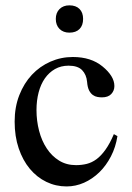

<svg xmlns="http://www.w3.org/2000/svg" viewBox="-20 -669 484 704"><path d="M410.6 -169.9Q404.3 -129.4 386.7 -95.5Q369.1 -61.5 344 -37.1Q318.8 -12.7 288.1 1Q257.3 14.6 224.1 14.6Q184.6 14.6 149.9 -2.2Q115.2 -19 89.4 -50Q63.5 -81.1 48.6 -125Q33.7 -168.9 33.7 -223.1Q33.7 -276.4 50.8 -320.1Q67.9 -363.8 96.9 -394.8Q126 -425.8 164.8 -442.9Q203.6 -460 247.1 -460Q314 -460 356 -425.3Q377 -408.2 388.2 -390.1Q399.4 -372.1 399.4 -353.5Q399.4 -336.4 387.9 -324.2Q376.5 -312 353.5 -312Q346.2 -312 337.4 -313.5Q328.6 -314.9 320.6 -320.6Q312.5 -326.2 306.6 -337.6Q300.8 -349.1 299.3 -369.1Q296.9 -395.5 281 -411.9Q265.1 -428.2 231.4 -428.2Q203.6 -428.2 181.6 -415.8Q159.7 -403.3 144.5 -381.6Q129.4 -359.9 121.6 -330.1Q113.8 -300.3 113.8 -265.6Q113.8 -226.1 123.3 -189.5Q132.8 -152.8 151.4 -124.8Q169.9 -96.7 196.8 -80.1Q223.6 -63.5 258.8 -63.5Q279.3 -63.5 298.1 -68.1Q316.9 -72.8 334 -85.4Q351.1 -98.1 366.9 -120.4Q382.8 -142.6 397.5 -177.2ZM284.7 -599.6Q284.7 -575.7 271.5 -562.5Q258.3 -549.3 234.4 -549.3Q211.9 -549.3 198.2 -563Q184.6 -576.7 184.6 -599.6Q184.6 -622.1 198.2 -635.7Q211.9 -649.4 234.4 -649.4Q258.3 -649.4 271.5 -636.2Q284.7 -623 284.7 -599.6Z"/></svg>

Font: Doulos SIL
Style: Regular
Weight: 400
Designer: Walt Agee, Victor Gaultney, Peter Martin, Debbi Hosken
Foundry: SIL International
Version: Version 4.110; 2011; Maintenance release